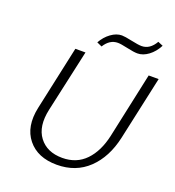

<svg xmlns="http://www.w3.org/2000/svg" viewBox="-152 -979 1008 1105"><g transform="rotate(20 351.5 -426.5)"><path d="M330 -722 299 -736Q320 -774 353 -798Q386 -822 419 -822Q437 -822 481 -812.5Q525 -803 545 -803Q596 -803 628 -859L659 -846Q637 -804 604 -779.5Q571 -755 537 -755Q515 -755 472.5 -764.5Q430 -774 412 -774Q362 -774 330 -722ZM320 6Q202 6 142 -68.5Q82 -143 108 -265L193 -658H255L171 -277Q147 -168 194.5 -105Q242 -42 336 -42Q423 -42 478.5 -99.5Q534 -157 556 -258L642 -658H703L618 -268Q590 -141 513 -67.5Q436 6 320 6Z"/></g></svg>

Font: EauTest Semilight
Style: Italic
Weight: 300
Italic angle: -12°
Designer: Christian Thalmann (Catharsis Fonts)
Version: Version 0.001;PS 000.001;hotconv 1.0.88;makeotf.lib2.5.64775